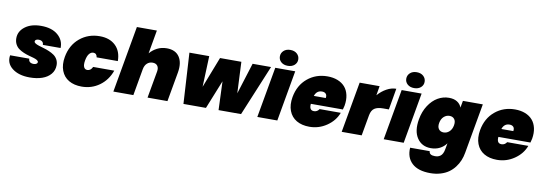

<svg xmlns="http://www.w3.org/2000/svg" viewBox="-71 -1304 5952 2101"><g transform="rotate(10 2904.5 -254.0)"><path d="M525.9 -176.8Q525.9 -118.7 490.7 -76.7Q455.6 -34.7 395.5 -13.9Q335.4 6.8 257.8 6.8Q134.8 6.8 63 -49.6Q-8.8 -106 5.9 -194.8H219.2Q218.8 -169.9 233.9 -158Q249 -146 275.9 -146Q293.5 -146 305.7 -153.8Q317.9 -161.6 317.9 -172.9Q317.9 -185.5 302.5 -195.1Q287.1 -204.6 262.7 -211.7Q238.3 -218.8 208.5 -226.8Q178.7 -234.9 149.2 -247.6Q119.6 -260.3 95.2 -277.6Q70.8 -294.9 55.4 -324Q40 -353 40 -391.1Q40 -468.3 107.7 -519.5Q175.3 -570.8 285.2 -570.8Q405.3 -570.8 472.2 -513.2Q539.1 -455.6 536.1 -369.1H338.9Q338.9 -391.6 325 -404.3Q311 -417 284.2 -417Q267.1 -417 255.6 -410.2Q244.1 -403.3 244.1 -391.1Q244.1 -378.9 259.8 -369.4Q275.4 -359.9 300 -352.1Q324.7 -344.2 354.7 -335.7Q384.8 -327.1 415 -314.2Q445.3 -301.3 470 -284.4Q494.6 -267.6 510.3 -239.7Q525.9 -211.9 525.9 -176.8Z M598.6 -282.2Q622.6 -415.5 715.8 -493.2Q809.1 -570.8 937.5 -570.8Q1047.4 -570.8 1112.3 -508.8Q1177.2 -446.8 1177.7 -336.9H942.4Q936 -380.9 898.4 -380.9Q872.1 -380.9 852.3 -356.2Q832.5 -331.5 823.7 -282.2Q814.9 -232.9 826.4 -208Q837.9 -183.1 864.7 -183.1Q902.8 -183.1 922.9 -227.1H1157.7Q1118.2 -117.2 1031.7 -55.2Q945.3 6.8 835.4 6.8Q751 6.8 692.1 -27.6Q633.3 -62 608.2 -127.9Q583 -193.8 598.6 -282.2Z M1187.5 0 1318.4 -740.2H1540.5L1494.6 -479Q1527.8 -518.6 1575.7 -543.2Q1623.5 -567.9 1682.6 -567.9Q1779.3 -567.9 1822.8 -502.7Q1866.2 -437.5 1846.7 -327.1L1788.6 0H1567.4L1620.6 -298.8Q1627.9 -339.4 1610.4 -362.8Q1592.8 -386.2 1556.6 -386.2Q1520 -386.2 1494.9 -362.8Q1469.7 -339.4 1462.4 -298.8V-299.8L1409.7 0Z M1966.3 0 1933.1 -564H2153.3L2140.1 -221.2L2273.4 -564H2510.3L2526.4 -216.8L2635.3 -564H2840.3L2606.4 0H2356.4L2344.2 -317.9L2216.3 0Z M2787.1 0 2887.2 -564H3108.9L3009.3 0ZM2915 -695.8Q2915 -733.9 2942.9 -759.5Q2970.7 -785.2 3017.1 -785.2Q3063.5 -785.2 3091.3 -759.5Q3119.1 -733.9 3119.1 -695.8Q3119.1 -658.7 3091.1 -633.8Q3063 -608.9 3017.1 -608.9Q2971.2 -608.9 2943.1 -633.8Q2915 -658.7 2915 -695.8Z M3437 -397Q3377 -397 3356 -334H3488.8Q3494.1 -365.7 3479.2 -381.3Q3464.4 -397 3437 -397ZM3678.7 -203.1Q3644.5 -111.8 3557.6 -52.5Q3470.7 6.8 3365.7 6.8Q3281.2 6.8 3222.4 -27.6Q3163.6 -62 3138.4 -127.9Q3113.3 -193.8 3128.9 -282.2Q3152.8 -415.5 3246.1 -493.2Q3339.4 -570.8 3467.8 -570.8Q3530.8 -570.8 3580.6 -551.3Q3630.4 -531.7 3661.9 -495.6Q3693.4 -459.5 3705.3 -406Q3717.3 -352.5 3706.1 -287.1Q3700.2 -258.8 3694.8 -243.2H3338.9Q3331.5 -169.9 3385.7 -169.9Q3421.9 -169.9 3443.8 -203.1Z M3987.8 -231 3946.8 0H3724.6L3824.7 -564H4046.4L4028.8 -460Q4071.8 -509.3 4125 -538.6Q4178.2 -567.9 4231.4 -567.9L4190.4 -331.1H4127.4Q4064.5 -331.1 4031.2 -308.8Q3998 -286.6 3987.8 -231Z M4191.4 0 4291.5 -564H4513.2L4413.6 0ZM4319.3 -695.8Q4319.3 -733.9 4347.2 -759.5Q4375 -785.2 4421.4 -785.2Q4467.8 -785.2 4495.6 -759.5Q4523.4 -733.9 4523.4 -695.8Q4523.4 -658.7 4495.4 -633.8Q4467.3 -608.9 4421.4 -608.9Q4375.5 -608.9 4347.4 -633.8Q4319.3 -658.7 4319.3 -695.8Z M4533.2 -282.2Q4548.8 -370.6 4592 -437Q4635.3 -503.4 4693.6 -537.1Q4752 -570.8 4817.4 -570.8Q4872.1 -570.8 4908 -548.3Q4943.8 -525.9 4958 -486.8L4972.2 -564H5193.4L5095.2 -9.8Q5087.4 36.1 5070.6 77.1Q5053.7 118.2 5025.4 155.3Q4997.1 192.4 4959.5 219Q4921.9 245.6 4869.9 261.2Q4817.9 276.9 4756.3 276.9Q4620.6 276.9 4552.7 213.6Q4484.9 150.4 4492.2 41H4710Q4711.4 85 4774.4 85Q4793 85 4807.4 81.1Q4821.8 77.1 4835.4 67.4Q4849.1 57.6 4859.1 38.3Q4869.1 19 4874 -9.8L4886.2 -77.1Q4858.4 -38.1 4814.5 -15.6Q4770.5 6.8 4715.3 6.8Q4614.7 6.8 4562.3 -71.3Q4509.8 -149.4 4533.2 -282.2ZM4886.5 -212.2Q4914.1 -237.3 4922.4 -282.2Q4930.7 -327.1 4911.9 -352.1Q4893.1 -377 4857.4 -377Q4821.8 -377 4794.2 -352.1Q4766.6 -327.1 4758.3 -282.2Q4750 -237.3 4768.8 -212.2Q4787.6 -187 4823.2 -187Q4858.9 -187 4886.5 -212.2Z M5521 -397Q5460.9 -397 5439.9 -334H5572.8Q5578.1 -365.7 5563.2 -381.3Q5548.3 -397 5521 -397ZM5762.7 -203.1Q5728.5 -111.8 5641.6 -52.5Q5554.7 6.8 5449.7 6.8Q5365.2 6.8 5306.4 -27.6Q5247.6 -62 5222.4 -127.9Q5197.3 -193.8 5212.9 -282.2Q5236.8 -415.5 5330.1 -493.2Q5423.3 -570.8 5551.8 -570.8Q5614.7 -570.8 5664.6 -551.3Q5714.4 -531.7 5745.8 -495.6Q5777.3 -459.5 5789.3 -406Q5801.3 -352.5 5790 -287.1Q5784.2 -258.8 5778.8 -243.2H5422.9Q5415.5 -169.9 5469.7 -169.9Q5505.9 -169.9 5527.8 -203.1Z"/></g></svg>

Font: SVN-Poppins Black
Style: Italic
Weight: 900
Italic angle: -10°
Designer: Ninad Kale (Devanagari), Jonny Pinhorn (Latin)
Foundry: Indian Type Foundry
Version: Version 3.002 2017